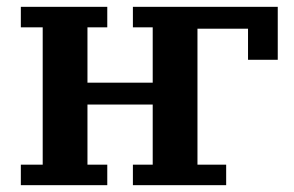

<svg xmlns="http://www.w3.org/2000/svg" viewBox="-20 -542 862 562"><path d="M41 -60H105V-462H41V-522H294V-462H236V-300H427V-462H369V-522H793V-367H706V-458H558V-60H642V0H369V-60H427V-236H236V-60H294V0H41Z"/></svg>

Font: IBM Plex Serif SemiBold
Style: Regular
Weight: 600
Designer: Mike Abbink, Paul van der Laan, Pieter van Rosmalen
Foundry: Bold Monday
Version: Version 2.5